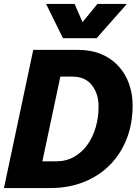

<svg xmlns="http://www.w3.org/2000/svg" viewBox="-25 -950 695 970"><path d="M-5 0 143 -698H368Q435 -698 486.5 -676.5Q538 -655 573.5 -616Q609 -577 627 -526.5Q645 -476 645 -417Q645 -325 615 -248.5Q585 -172 530 -116.5Q475 -61 398.5 -30.5Q322 0 230 0ZM189 -135H259Q310 -135 350 -158Q390 -181 417.5 -220Q445 -259 459 -308.5Q473 -358 473 -411Q473 -477 439 -520Q405 -563 340 -563H280ZM208 -930H352L392 -838L467 -930H616L463 -757H293Z"/></svg>

Font: Azeret Mono Thin
Style: Bold Italic
Weight: 700
Italic angle: -12°
Version: Version 1.002